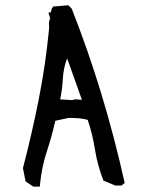

<svg xmlns="http://www.w3.org/2000/svg" viewBox="-20 -692 543 715"><path d="M176.8 -663.1V-667.5L234.4 -672.4L247.1 -659.7Q368.2 -353 444.3 -10.7L432.6 -1H411.1H409.7L365.2 -19.5Q342.8 -77.1 333.7 -134.8Q324.7 -192.4 306.6 -245.6Q291.5 -250 274.4 -251.5Q254.9 -252.9 235.4 -252.9L186 -242.2Q172.9 -184.1 153.8 -126Q134.8 -67.9 128.9 -4.4L128.4 2.9H106.4H104L75.2 -16.6L65.4 -65.9Q98.6 -192.4 124.5 -323.2Q150.4 -454.1 163.1 -588.9L162.1 -607.4L166.5 -625L160.2 -645.5H168.9L173.8 -663.1ZM249 -319.3 260.3 -322.3 284.2 -320.3V-322.8L230 -474.6Q216.3 -439.5 214.1 -399.4Q211.9 -359.4 204.1 -321.8Z"/></svg>

Font: Bakudai
Style: Bold
Weight: 700
Version: Version 1.48